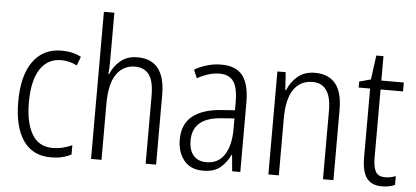

<svg xmlns="http://www.w3.org/2000/svg" viewBox="-51 -869 2140 988"><g transform="rotate(5 1018.5 -375.0)"><path d="M242 10Q146 10 97.5 -61Q49 -132 49 -261Q49 -396 101.5 -469Q154 -542 249 -542Q307 -542 350 -519L333 -473Q293 -493 251 -493Q181 -493 142.5 -434Q104 -375 104 -262Q104 -159 138.5 -99Q173 -39 246 -39Q272 -39 297 -45Q322 -51 346 -62V-14Q301 10 242 10Z M502 -518Q502 -477 499 -443H503Q518 -483 553 -512.5Q588 -542 641 -542Q784 -542 784 -360V0H730V-351Q730 -427 705 -460Q680 -493 633 -493Q572 -493 537 -443Q502 -393 502 -289V0H448V-760H502Z M1074 -542Q1150 -542 1184.5 -497.5Q1219 -453 1219 -359V0H1177L1169 -85H1167Q1148 -44 1116 -17Q1084 10 1027 10Q961 10 927.5 -33Q894 -76 894 -139Q894 -219 945.5 -260.5Q997 -302 1093 -309L1164 -314V-355Q1164 -431 1141 -463Q1118 -495 1069 -495Q1016 -495 954 -461L936 -504Q967 -522 1002 -532Q1037 -542 1074 -542ZM1099 -267Q950 -257 950 -140Q950 -88 974 -61.5Q998 -35 1040 -35Q1102 -35 1133.5 -84Q1165 -133 1165 -216V-272Z M1558 -542Q1627 -542 1663.5 -498.5Q1700 -455 1700 -363V0H1646V-353Q1646 -425 1621.5 -459.5Q1597 -494 1550 -494Q1487 -494 1452.5 -444.5Q1418 -395 1418 -294V0H1364V-532H1407L1413 -440H1417Q1433 -482 1468.5 -512Q1504 -542 1558 -542Z M1963 -38Q1978 -38 1992.5 -41Q2007 -44 2018 -49V-3Q2005 3 1988 6.5Q1971 10 1951 10Q1896 10 1871.5 -24.5Q1847 -59 1847 -130V-486H1788V-517L1847 -533L1864 -658H1901V-532H2017V-486H1901V-133Q1901 -85 1914.5 -61.5Q1928 -38 1963 -38Z"/></g></svg>

Font: Noto Sans Lao UI Cond Light
Style: Regular
Weight: 300
Width: 3
Designer: Monotype Design Team
Foundry: Monotype Imaging Inc.
Version: Version 2.000; ttfautohint (v1.8.4.7-5d5b)